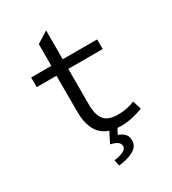

<svg xmlns="http://www.w3.org/2000/svg" viewBox="-218 -825 1036 1154"><g transform="rotate(-30 300.0 -248.5)"><path d="M347.2 49.8Q375 59.1 390.4 75.7Q405.8 92.3 405.8 121.1Q405.8 161.6 365.2 184.3Q324.7 207 262.2 212.9L253.9 171.9Q341.8 160.2 341.8 124Q341.8 105.5 326.4 94.2Q311 83 278.8 75.2L315.9 2Q206.1 -33.2 206.1 -196.8V-442.9H68.8V-509.8H209V-660.2L288.1 -710V-509.8H526.9V-442.9H288.1V-195.8Q288.1 -123.5 315.7 -89.4Q343.3 -55.2 411.1 -55.2Q472.7 -55.2 527.8 -78.1L545.9 -18.1Q465.3 13.2 393.1 13.2Q374 13.2 366.2 12.2Z"/></g></svg>

Font: Office Code Pro D
Style: Regular
Weight: 400
Designer: Nathan Rutzky & Paul D. Hunt
Foundry: Adobe Systems Incorporated
Version: Version 1.004;PS 001.004;hotconv 1.0.70;makeotf.lib2.5.58329